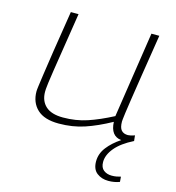

<svg xmlns="http://www.w3.org/2000/svg" viewBox="-111 -627 861 939"><g transform="rotate(15 320.0 -157.0)"><path d="M522 218Q488 218 464 199.5Q440 181 440 141Q440 102 465.5 69Q491 36 532 9Q477 3 474 -68Q405 -30 345 -10Q285 10 215 10Q142 10 106 -24Q70 -58 70 -114Q70 -122 72.5 -140.5Q75 -159 81 -201.5Q87 -244 99 -323Q111 -402 132 -532H171Q154 -422 142.5 -350Q131 -278 124.5 -235Q118 -192 115 -169.5Q112 -147 111.5 -137.5Q111 -128 111 -123Q111 -77 140 -50.5Q169 -24 228 -24Q293 -24 350 -43Q407 -62 474 -97L540 -532H580Q560 -408 547.5 -326.5Q535 -245 527.5 -197Q520 -149 517 -125Q514 -101 513 -92.5Q512 -84 512 -80Q512 -49 523.5 -36Q535 -23 557 -23Q562 -23 571.5 -25Q581 -27 591 -31L594 -3Q534 27 504 63Q474 99 474 135Q474 163 490.5 176Q507 189 532 189Q545 189 555.5 187Q566 185 577 182L579 208Q553 218 522 218Z"/></g></svg>

Font: Georama Extended ExtraLight
Style: Italic
Weight: 200
Width: 7
Italic angle: -9°
Designer: Jean-Baptiste Levee
Foundry: Production Type
Version: Version 1.000